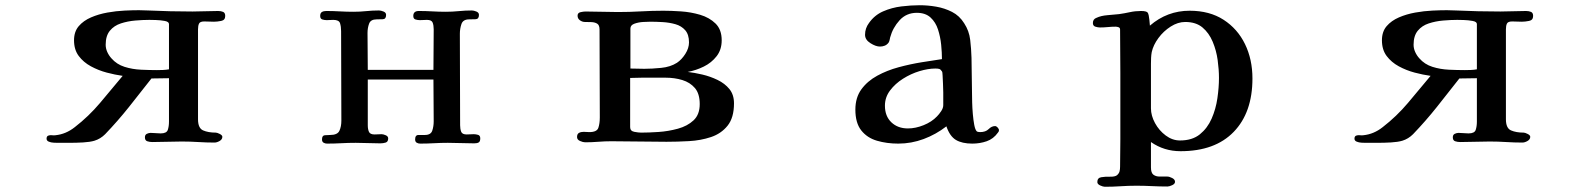

<svg xmlns="http://www.w3.org/2000/svg" viewBox="-20 -546 6040 734"><path d="M626 -454Q626 -463 609.5 -466Q593 -469 575 -469.5Q557 -470 551 -470Q526 -470 497 -467.5Q468 -465 442 -456.5Q416 -448 400 -428.5Q384 -409 384 -375Q384 -361 390 -347.5Q396 -334 406 -323Q426 -300 456 -290.5Q486 -281 519.5 -279.5Q553 -278 580 -278Q591 -278 603 -278.5Q615 -279 626 -281ZM841 -485Q841 -469 825.5 -466Q810 -463 798 -463Q789 -463 779.5 -463.5Q770 -464 761 -464Q745 -464 741 -456Q737 -448 737 -434V-90Q737 -56 756.5 -47.5Q776 -39 805 -39Q810 -39 820 -34Q830 -29 830 -23Q830 -13 819.5 -7Q809 -1 800 -1Q769 -1 738 -3Q707 -5 675 -5Q647 -5 618.5 -4Q590 -3 562 -3Q552 -3 543 -6Q534 -9 534 -21Q534 -31 541.5 -34.5Q549 -38 556 -38Q566 -38 575 -37Q584 -36 594 -36Q617 -36 621.5 -49.5Q626 -63 626 -81V-247L559 -246Q516 -191 473 -137Q430 -83 382 -33Q364 -15 341 -8Q324 -3 298 -1.5Q272 0 245.5 0Q219 0 200 0Q195 0 185 -0.5Q175 -1 166.5 -4.5Q158 -8 158 -16Q158 -26 166 -28Q172 -30 179 -29Q186 -28 192 -29Q232 -33 266 -60Q319 -101 362.5 -152.5Q406 -204 449 -256Q420 -260 388 -268.5Q356 -277 327.5 -292.5Q299 -308 281 -332Q263 -356 263 -392Q263 -425 281 -446Q299 -467 328 -479.5Q357 -492 390.5 -498Q424 -504 456 -505.5Q488 -507 511 -507Q520 -507 528.5 -506.5Q537 -506 546 -506Q589 -504 631 -503Q673 -502 716 -502Q741 -502 765 -503Q789 -504 814 -504Q825 -504 833 -500.5Q841 -497 841 -485Z M1816 -17Q1816 -5 1810 -1.5Q1804 2 1793 2Q1768 2 1743 1Q1718 0 1692 0Q1666 0 1639.5 1.5Q1613 3 1586 3Q1579 3 1573 -0.5Q1567 -4 1567 -13Q1567 -30 1580 -30Q1593 -30 1604 -30Q1627 -30 1632.5 -46.5Q1638 -63 1638 -82Q1638 -123 1637.5 -162.5Q1637 -202 1637 -242H1386V-67Q1386 -52 1390.5 -42Q1395 -32 1412 -32Q1419 -32 1425.5 -32.5Q1432 -33 1439 -33Q1445 -33 1454.5 -29Q1464 -25 1464 -17Q1464 -4 1454.5 -1Q1445 2 1434 2Q1411 2 1387 1Q1363 0 1340 0Q1312 0 1285 1.5Q1258 3 1230 3Q1223 3 1217 -0.5Q1211 -4 1211 -13Q1211 -28 1221.5 -29Q1232 -30 1242 -30Q1270 -30 1277.5 -46Q1285 -62 1285 -85Q1285 -171 1284.5 -256.5Q1284 -342 1284 -427Q1284 -444 1280 -457Q1276 -470 1254 -470Q1248 -470 1241.5 -469.5Q1235 -469 1229 -469Q1221 -469 1212.5 -471.5Q1204 -474 1204 -485Q1204 -496 1210.5 -500Q1217 -504 1227 -504Q1253 -504 1279 -502.5Q1305 -501 1331 -501Q1356 -501 1380 -503.5Q1404 -506 1429 -506Q1436 -506 1446 -502Q1456 -498 1456 -489Q1456 -473 1443.5 -472.5Q1431 -472 1420 -472Q1397 -472 1391 -455.5Q1385 -439 1385 -420Q1385 -385 1385.5 -349.5Q1386 -314 1386 -279H1637Q1637 -318 1637.5 -357Q1638 -396 1638 -434Q1638 -449 1634 -459.5Q1630 -470 1612 -470Q1605 -470 1598.5 -469.5Q1592 -469 1585 -469Q1577 -469 1568.5 -471.5Q1560 -474 1560 -485Q1560 -504 1581 -504Q1607 -504 1633 -502.5Q1659 -501 1684 -501Q1709 -501 1734 -503.5Q1759 -506 1784 -506Q1791 -506 1801 -502Q1811 -498 1811 -489Q1811 -473 1798 -472.5Q1785 -472 1774 -472Q1750 -472 1744 -454Q1738 -436 1738 -417Q1738 -329 1738.5 -242Q1739 -155 1739 -67Q1739 -53 1743 -42.5Q1747 -32 1764 -32Q1771 -32 1777.5 -32.5Q1784 -33 1791 -33Q1799 -33 1807.5 -30.5Q1816 -28 1816 -17Z M2655 -148Q2655 -188 2636.5 -209.5Q2618 -231 2588.5 -240Q2559 -249 2525 -249H2477Q2455 -249 2433 -249Q2411 -249 2389 -248V-60Q2389 -45 2405 -42Q2421 -39 2431 -39Q2460 -39 2497.5 -41.5Q2535 -44 2571.5 -54Q2608 -64 2631.5 -86Q2655 -108 2655 -148ZM2614 -384Q2614 -414 2599.5 -430.5Q2585 -447 2562 -453.5Q2539 -460 2513.5 -461.5Q2488 -463 2466 -463Q2457 -463 2439 -462Q2421 -461 2405.5 -455.5Q2390 -450 2390 -437V-284Q2404 -284 2417 -283.5Q2430 -283 2443 -283Q2472 -283 2507.5 -286.5Q2543 -290 2568 -306Q2586 -318 2600 -340Q2614 -362 2614 -384ZM2786 -151Q2786 -96 2761.5 -65.5Q2737 -35 2698 -22Q2659 -9 2614 -6.5Q2569 -4 2528 -4Q2476 -4 2423 -5Q2370 -6 2317 -6Q2292 -6 2267 -4Q2242 -2 2217 -2Q2209 -2 2197.5 -7Q2186 -12 2186 -22Q2186 -34 2193.5 -38Q2201 -42 2211 -42Q2217 -42 2222.5 -41.5Q2228 -41 2233 -41Q2262 -41 2267.5 -57.5Q2273 -74 2273 -97Q2273 -181 2272.5 -265Q2272 -349 2272 -433Q2272 -450 2263 -455.5Q2254 -461 2241 -461.5Q2228 -462 2216 -462Q2206 -462 2197 -468.5Q2188 -475 2188 -486Q2188 -497 2199.5 -499.5Q2211 -502 2218 -502Q2250 -502 2280.5 -501Q2311 -500 2342 -500Q2386 -500 2429.5 -502.5Q2473 -505 2516 -505Q2545 -505 2583 -502.5Q2621 -500 2656.5 -489.5Q2692 -479 2715.5 -456Q2739 -433 2739 -392Q2739 -356 2719.5 -331Q2700 -306 2670.5 -291.5Q2641 -277 2609 -271Q2635 -268 2665 -261Q2695 -254 2723 -240.5Q2751 -227 2768.5 -205.5Q2786 -184 2786 -151Z M3586 -172Q3586 -177 3586 -192.5Q3586 -208 3585 -225.5Q3584 -243 3583.5 -257Q3583 -271 3581 -273Q3576 -281 3570.5 -282.5Q3565 -284 3556 -284Q3528 -284 3495 -274Q3462 -264 3432 -245Q3402 -226 3382.5 -200Q3363 -174 3363 -142Q3363 -102 3387.5 -78.5Q3412 -55 3451 -55Q3480 -55 3511 -67.5Q3542 -80 3562 -101Q3570 -109 3578 -121Q3586 -133 3586 -144ZM3799 -48Q3799 -43 3795 -39Q3778 -15 3752 -6Q3726 3 3697 3Q3658 3 3634.5 -11Q3611 -25 3598 -63Q3558 -32 3511 -14.5Q3464 3 3414 3Q3370 3 3332.5 -8Q3295 -19 3272.5 -47.5Q3250 -76 3250 -127Q3250 -173 3273 -204.5Q3296 -236 3333.5 -256.5Q3371 -277 3415.5 -289Q3460 -301 3503.5 -308Q3547 -315 3581 -320Q3581 -345 3578 -375Q3575 -405 3566 -433Q3557 -461 3537.5 -479Q3518 -497 3485 -497Q3445 -497 3419 -468.5Q3393 -440 3383 -403Q3382 -399 3381 -393.5Q3380 -388 3377 -383Q3371 -375 3362.5 -371.5Q3354 -368 3344 -368Q3328 -368 3307.5 -381Q3287 -394 3287 -413Q3287 -438 3302 -458Q3323 -488 3356 -502.5Q3389 -517 3426 -521.5Q3463 -526 3496 -526Q3527 -526 3559 -520.5Q3591 -515 3619.5 -500.5Q3648 -486 3666 -457Q3685 -428 3689 -393.5Q3693 -359 3694 -325Q3695 -290 3695 -255Q3695 -220 3696 -185Q3696 -175 3696.5 -154.5Q3697 -134 3699 -110.5Q3701 -87 3704.5 -68.5Q3708 -50 3714 -44Q3718 -41 3727 -41Q3748 -41 3759.5 -52.5Q3771 -64 3784 -64Q3789 -64 3794 -58.5Q3799 -53 3799 -48Z M4640 -248Q4640 -280 4635 -316.5Q4630 -353 4616 -386.5Q4602 -420 4577 -441Q4552 -462 4511 -462Q4483 -462 4455.5 -444.5Q4428 -427 4408.5 -400.5Q4389 -374 4383 -347Q4381 -336 4380.5 -324.5Q4380 -313 4380 -302Q4380 -259 4380 -217Q4380 -175 4380 -132Q4380 -104 4395.5 -75.5Q4411 -47 4436.5 -28Q4462 -9 4491 -9Q4538 -9 4567 -32.5Q4596 -56 4612 -92.5Q4628 -129 4634 -170.5Q4640 -212 4640 -248ZM4768 -246Q4768 -116 4696.5 -42Q4625 32 4493 32Q4430 32 4380 -3V94Q4380 115 4389.5 122Q4399 129 4413.5 129Q4428 129 4443 129Q4450 129 4461 134.5Q4472 140 4472 149Q4472 157 4461 162Q4450 167 4443 167Q4413 167 4383.5 165.5Q4354 164 4324 164Q4294 164 4264 166Q4234 168 4204 168Q4197 168 4186 163Q4175 158 4175 150Q4175 134 4190 131.5Q4205 129 4223.5 129.5Q4242 130 4250 124Q4258 117 4260 109Q4262 101 4262 91Q4262 65 4262.5 38.5Q4263 12 4263 -14V-268Q4263 -309 4262.5 -350.5Q4262 -392 4262 -433Q4262 -440 4256 -442Q4250 -444 4245 -444Q4230 -444 4215 -442.5Q4200 -441 4185 -441Q4177 -441 4167.5 -444Q4158 -447 4158 -458Q4158 -473 4172 -478Q4189 -486 4214 -488Q4239 -490 4258 -492Q4279 -495 4299.5 -499.5Q4320 -504 4342 -504Q4364 -504 4368 -497Q4372 -490 4374 -470L4376 -448Q4442 -505 4528 -505Q4604 -505 4657.5 -470.5Q4711 -436 4739.5 -377.5Q4768 -319 4768 -246Z M5626 -454Q5626 -463 5609.5 -466Q5593 -469 5575 -469.5Q5557 -470 5551 -470Q5526 -470 5497 -467.5Q5468 -465 5442 -456.5Q5416 -448 5400 -428.5Q5384 -409 5384 -375Q5384 -361 5390 -347.5Q5396 -334 5406 -323Q5426 -300 5456 -290.5Q5486 -281 5519.5 -279.5Q5553 -278 5580 -278Q5591 -278 5603 -278.5Q5615 -279 5626 -281ZM5841 -485Q5841 -469 5825.5 -466Q5810 -463 5798 -463Q5789 -463 5779.5 -463.5Q5770 -464 5761 -464Q5745 -464 5741 -456Q5737 -448 5737 -434V-90Q5737 -56 5756.5 -47.5Q5776 -39 5805 -39Q5810 -39 5820 -34Q5830 -29 5830 -23Q5830 -13 5819.5 -7Q5809 -1 5800 -1Q5769 -1 5738 -3Q5707 -5 5675 -5Q5647 -5 5618.5 -4Q5590 -3 5562 -3Q5552 -3 5543 -6Q5534 -9 5534 -21Q5534 -31 5541.5 -34.5Q5549 -38 5556 -38Q5566 -38 5575 -37Q5584 -36 5594 -36Q5617 -36 5621.5 -49.5Q5626 -63 5626 -81V-247L5559 -246Q5516 -191 5473 -137Q5430 -83 5382 -33Q5364 -15 5341 -8Q5324 -3 5298 -1.5Q5272 0 5245.5 0Q5219 0 5200 0Q5195 0 5185 -0.5Q5175 -1 5166.5 -4.5Q5158 -8 5158 -16Q5158 -26 5166 -28Q5172 -30 5179 -29Q5186 -28 5192 -29Q5232 -33 5266 -60Q5319 -101 5362.5 -152.5Q5406 -204 5449 -256Q5420 -260 5388 -268.5Q5356 -277 5327.5 -292.5Q5299 -308 5281 -332Q5263 -356 5263 -392Q5263 -425 5281 -446Q5299 -467 5328 -479.5Q5357 -492 5390.5 -498Q5424 -504 5456 -505.5Q5488 -507 5511 -507Q5520 -507 5528.5 -506.5Q5537 -506 5546 -506Q5589 -504 5631 -503Q5673 -502 5716 -502Q5741 -502 5765 -503Q5789 -504 5814 -504Q5825 -504 5833 -500.5Q5841 -497 5841 -485Z"/></svg>

Font: Kaisei HarunoUmi
Style: Bold
Weight: 700
Designer: Font-Kai, 金井和夫
Foundry: KAZUO KANAI
Version: Version 5.003